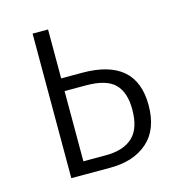

<svg xmlns="http://www.w3.org/2000/svg" viewBox="-84 -597 622 671"><g transform="rotate(-15 226.5 -261.5)"><path d="M420 -177Q420 -89 369.5 -44.5Q319 0 235 0H93V-523H149V-346H225Q420 -346 420 -177ZM361 -177Q361 -239 330.5 -269.5Q300 -300 226 -300H149V-46H230Q294 -46 327.5 -77Q361 -108 361 -177Z"/></g></svg>

Font: Fira Sans Condensed Light
Style: Regular
Weight: 300
Width: 3
Designer: bBox Type GmbH & Carrois Corporate GbR & Edenspiekermann AG
Foundry: bBox Type GmbH & Carrois Corporate GbR & Edenspiekermann AG
Version: Version 4.301